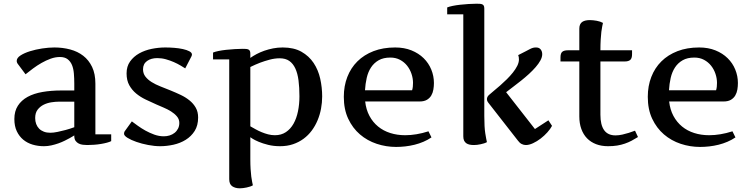

<svg xmlns="http://www.w3.org/2000/svg" viewBox="-20 -770 4038 1031"><path d="M378.9 -43Q378.9 -43 372.3 -38.8Q365.7 -34.7 354.2 -28.3Q342.8 -22 327.4 -14.4Q312 -6.8 293.7 -0.2Q275.4 6.3 255.6 10.7Q235.8 15.1 215.8 15.1Q184.1 15.1 155.3 6.6Q126.5 -2 104.7 -20Q83 -38.1 70.1 -65.4Q57.1 -92.8 57.1 -130.9Q57.1 -172.9 75.9 -202.1Q94.7 -231.4 128.2 -249.8Q161.6 -268.1 208 -276.1Q254.4 -284.2 310.1 -284.2H378.9V-320.8Q378.9 -349.1 376.7 -375.2Q374.5 -401.4 366.5 -420.9Q358.4 -440.4 343 -452.1Q327.6 -463.9 301.8 -463.9Q276.9 -463.9 252 -454.8Q227.1 -445.8 203.1 -432.1Q179.2 -418.5 157.2 -402.1Q135.3 -385.7 117.2 -371.1L77.1 -424.8Q69.8 -433.6 69.8 -442.9Q69.8 -459 90.1 -472.2Q110.4 -485.4 140.9 -494.9Q171.4 -504.4 206.5 -509.8Q241.7 -515.1 272 -515.1Q316.9 -515.1 356.9 -504.4Q397 -493.7 427 -470.5Q457 -447.3 474.6 -410.4Q492.2 -373.5 492.2 -320.8V-48.8H577.1V-12.2Q568.8 -7.8 554.4 -3.9Q540 0 522.5 2.9Q504.9 5.9 485.6 7.3Q466.3 8.8 448.7 8.8Q437 8.8 424.8 7.3Q412.6 5.9 402.6 0.7Q392.6 -4.4 386 -13.4Q379.4 -22.5 378.9 -38.1ZM250 -57.1Q267.1 -57.1 289.3 -61.8Q311.5 -66.4 331.5 -71.8Q355 -78.1 378.9 -86.9V-224.1H296.9Q278.3 -224.1 256.1 -220.7Q233.9 -217.3 214.6 -207.8Q195.3 -198.2 182.1 -181.2Q168.9 -164.1 168.9 -136.2Q168.9 -118.7 174.3 -104.2Q179.7 -89.8 189.9 -79.3Q200.2 -68.8 215.3 -63Q230.5 -57.1 250 -57.1Z M688 -118.2Q701.2 -108.4 720 -94.7Q738.8 -81.1 761.2 -68.6Q783.7 -56.2 808.8 -47.1Q834 -38.1 859.9 -38.1Q876 -38.1 890.9 -42.7Q905.8 -47.4 917.5 -56.6Q929.2 -65.9 936 -79.3Q942.9 -92.8 942.9 -109.9Q942.9 -129.9 929.9 -145Q917 -160.2 898.2 -171.9Q879.4 -183.6 857.9 -192.6Q836.4 -201.7 819.8 -209Q791 -221.7 762.5 -235.4Q733.9 -249 711.2 -267.8Q688.5 -286.6 674.1 -312.5Q659.7 -338.4 659.7 -376Q659.7 -413.6 678.5 -439.9Q697.3 -466.3 727.3 -483.2Q757.3 -500 794.4 -507.6Q831.5 -515.1 867.7 -515.1Q890.1 -515.1 915.3 -513.2Q940.4 -511.2 961.7 -506.6Q982.9 -502 996.8 -494.6Q1010.7 -487.3 1010.7 -477.1Q1010.7 -473.1 1007.8 -466.8L974.6 -402.8Q965.3 -408.7 949.5 -418.2Q933.6 -427.7 913.6 -436.5Q893.6 -445.3 870.8 -451.7Q848.1 -458 824.7 -458Q791 -458 769.5 -442.4Q748 -426.8 748 -397.9Q748 -375.5 760.7 -358.9Q773.4 -342.3 794.2 -329.3Q814.9 -316.4 841.6 -305.9Q868.2 -295.4 896 -284.2Q923.8 -272.9 950.4 -260.3Q977.1 -247.6 997.8 -230.7Q1018.6 -213.9 1031.2 -191.7Q1043.9 -169.4 1043.9 -139.2Q1043.9 -96.2 1025.4 -66.9Q1006.8 -37.6 977.3 -19.3Q947.8 -1 911.4 7.1Q875 15.1 839.8 15.1Q809.6 15.1 775.4 8.5Q741.2 2 712.4 -8.1Q683.6 -18.1 664.8 -29.8Q646 -41.5 646 -51.8Q646 -58.1 648.9 -64L688 -118.2Z M1324.2 -91.8Q1337.9 -84 1353.3 -75.4Q1368.7 -66.9 1385.3 -60.1Q1401.9 -53.2 1419.7 -48.6Q1437.5 -43.9 1456.1 -43.9Q1490.2 -43.9 1515.1 -60.5Q1540 -77.1 1556.2 -105.7Q1572.3 -134.3 1580.1 -172.4Q1587.9 -210.4 1587.9 -252.9Q1587.9 -300.3 1583 -338.1Q1578.1 -376 1565.9 -402.3Q1553.7 -428.7 1533.4 -442.9Q1513.2 -457 1481.9 -457Q1455.6 -457 1428.2 -449.7Q1400.9 -442.4 1377.4 -433.6Q1350.6 -423.3 1324.2 -410.2ZM1337.9 225.1Q1331.1 229 1322.5 231.9Q1314 234.9 1304.4 236.8Q1294.9 238.8 1285.4 240Q1275.9 241.2 1268.1 241.2Q1243.2 241.2 1227.1 230.2Q1210.9 219.2 1210.9 191.9V-451.2H1124V-487.8Q1134.3 -492.2 1152.8 -496.1Q1171.4 -500 1193.8 -502.4Q1216.3 -504.9 1239.7 -506.3Q1263.2 -507.8 1282.2 -507.8Q1292.5 -507.8 1300.3 -507.3Q1308.1 -506.8 1313.5 -504.4Q1318.8 -502 1321.5 -496.8Q1324.2 -491.7 1324.2 -481.9V-459Q1338.4 -469.2 1357.7 -479.5Q1377 -489.7 1399.4 -497.6Q1421.9 -505.4 1446.8 -510.3Q1471.7 -515.1 1498 -515.1Q1558.1 -515.1 1598.6 -492.2Q1639.2 -469.2 1664.1 -431.9Q1689 -394.5 1699.5 -347.4Q1710 -300.3 1710 -252Q1710 -219.2 1703.9 -186.5Q1697.8 -153.8 1685.3 -124Q1672.9 -94.2 1654.1 -68.8Q1635.3 -43.5 1610.1 -24.9Q1585 -6.3 1553.5 4.4Q1522 15.1 1483.9 15.1Q1449.2 15.1 1419.9 7.8Q1390.6 0.5 1369.4 -8.5Q1348.1 -17.6 1336.2 -25.1Q1324.2 -32.7 1324.2 -33.2V85Q1324.2 115.2 1325.7 138.2Q1327.1 161.1 1329.3 178.2Q1331.5 195.3 1334 206.8Q1336.4 218.3 1337.9 225.1Z M2192.9 -285.2Q2195.8 -294.9 2196.8 -304.7Q2197.8 -314.5 2197.8 -325.2Q2197.8 -349.1 2189.7 -373.3Q2181.6 -397.5 2166.3 -417Q2150.9 -436.5 2128.2 -448.7Q2105.5 -460.9 2076.2 -460.9Q2038.6 -460.9 2013.4 -446.5Q1988.3 -432.1 1972.4 -408Q1956.5 -383.8 1949.2 -351.8Q1941.9 -319.8 1939.9 -285.2ZM1826.2 -250Q1826.2 -308.1 1845 -356.7Q1863.8 -405.3 1899.2 -440.4Q1934.6 -475.6 1985.8 -495.4Q2037.1 -515.1 2102.1 -515.1Q2150.9 -515.1 2189.5 -499.5Q2228 -483.9 2254.9 -457.5Q2281.7 -431.2 2295.9 -396.5Q2310.1 -361.8 2310.1 -324.2Q2310.1 -306.6 2307.1 -289.1Q2304.2 -271.5 2295.9 -257.3Q2287.6 -243.2 2272.5 -234.1Q2257.3 -225.1 2232.9 -225.1H1940.9Q1945.8 -181.2 1963.9 -147.5Q1981.9 -113.8 2010.3 -90.6Q2038.6 -67.4 2075.7 -55.7Q2112.8 -43.9 2155.8 -43.9Q2185.1 -43.9 2216.3 -49.1Q2247.6 -54.2 2280.8 -64.9L2296.9 -32.2Q2276.9 -18.6 2253.9 -8.8Q2231 1 2206.5 7.1Q2182.1 13.2 2156.7 16.1Q2131.3 19 2106.9 19Q2053.2 19 2002.7 2.2Q1952.1 -14.6 1912.8 -48.3Q1873.5 -82 1849.9 -132.3Q1826.2 -182.6 1826.2 -250Z M2381.3 -692.9V-730Q2391.6 -734.4 2410.4 -738.3Q2429.2 -742.2 2451.2 -744.6Q2473.1 -747.1 2496.3 -748.5Q2519.5 -750 2538.6 -750Q2548.8 -750 2556.6 -749.5Q2564.5 -749 2569.8 -746.6Q2575.2 -744.1 2577.9 -739Q2580.6 -733.9 2580.6 -724.1V-147Q2580.6 -86.9 2585.9 -53.7Q2591.3 -20.5 2594.7 -6.8Q2587.9 -2.9 2579.1 -0.2Q2570.3 2.4 2560.8 4.6Q2551.3 6.8 2541.7 7.8Q2532.2 8.8 2524.4 8.8Q2512.2 8.8 2501.7 6.6Q2491.2 4.4 2483.6 -1Q2476.1 -6.3 2471.9 -15.4Q2467.8 -24.4 2467.8 -38.1V-692.9ZM2891.6 -479Q2891.6 -463.4 2882.1 -445.8Q2872.6 -428.2 2856.7 -409.9Q2840.8 -391.6 2820.6 -373Q2800.3 -354.5 2778.6 -337.2Q2756.8 -319.8 2735.8 -304Q2714.8 -288.1 2697.8 -274.9L2852.5 -77.1L2924.8 -124L2944.3 -94.2Q2935.5 -77.6 2919.2 -59.3Q2902.8 -41 2883.1 -25.9Q2863.3 -10.7 2842.3 -1Q2821.3 8.8 2803.7 8.8Q2792.5 8.8 2781.5 3.4Q2770.5 -2 2761.7 -14.2L2601.6 -219.2Q2599.6 -221.7 2598.1 -224.6Q2594.7 -230.5 2594.7 -237.8Q2594.7 -243.2 2597.2 -248.8Q2599.6 -254.4 2605.5 -259.8Q2615.7 -269 2631.8 -282.2Q2647.9 -295.4 2665.8 -311Q2683.6 -326.7 2701.7 -344.5Q2719.7 -362.3 2734.1 -380.4Q2748.5 -398.4 2757.6 -416.5Q2766.6 -434.6 2766.6 -451.2Q2766.6 -464.4 2762.7 -474.1Q2787.6 -486.3 2802.5 -494.4Q2817.4 -502.4 2826.7 -507.1Q2835.9 -511.7 2842.8 -513.4Q2849.6 -515.1 2858.4 -515.1Q2875 -515.1 2883.3 -504.6Q2891.6 -494.1 2891.6 -479Z M3374 -500V-479Q3374 -457 3364.5 -448.5Q3355 -439.9 3334 -439.9H3204.1V-153.8Q3204.1 -99.1 3224.1 -71Q3244.1 -43 3285.2 -43Q3303.2 -43 3322.3 -47.4Q3341.3 -51.8 3356.4 -56.6Q3371.6 -61.5 3381.1 -65.2Q3390.6 -68.8 3390.1 -67.9L3405.8 -34.2Q3388.7 -23.4 3371.6 -14.4Q3354.5 -5.4 3335.4 1.2Q3316.4 7.8 3294.4 11.5Q3272.5 15.1 3245.1 15.1Q3209.5 15.1 3180.9 4.2Q3152.3 -6.8 3132.3 -27.3Q3112.3 -47.9 3101.6 -77.6Q3090.8 -107.4 3090.8 -145V-439.9H2989.7V-461.9Q2989.7 -483.9 2999.3 -491.9Q3008.8 -500 3029.8 -500H3090.8V-616.2Q3090.8 -629.4 3095 -638.4Q3099.1 -647.5 3106.9 -652.6Q3114.7 -657.7 3125 -659.9Q3135.3 -662.1 3147.9 -662.1Q3155.8 -662.1 3165.3 -661.1Q3174.8 -660.2 3184.3 -658.4Q3193.8 -656.7 3202.4 -653.8Q3210.9 -650.9 3217.8 -647Q3216.3 -640.1 3213.9 -628.7Q3211.4 -617.2 3209.2 -599.6Q3207 -582 3205.6 -557.4Q3204.1 -532.7 3204.1 -500Z M3825.2 -285.2Q3828.1 -294.9 3829.1 -304.7Q3830.1 -314.5 3830.1 -325.2Q3830.1 -349.1 3822 -373.3Q3814 -397.5 3798.6 -417Q3783.2 -436.5 3760.5 -448.7Q3737.8 -460.9 3708.5 -460.9Q3670.9 -460.9 3645.8 -446.5Q3620.6 -432.1 3604.7 -408Q3588.9 -383.8 3581.5 -351.8Q3574.2 -319.8 3572.3 -285.2ZM3458.5 -250Q3458.5 -308.1 3477.3 -356.7Q3496.1 -405.3 3531.5 -440.4Q3566.9 -475.6 3618.2 -495.4Q3669.4 -515.1 3734.4 -515.1Q3783.2 -515.1 3821.8 -499.5Q3860.4 -483.9 3887.2 -457.5Q3914.1 -431.2 3928.2 -396.5Q3942.4 -361.8 3942.4 -324.2Q3942.4 -306.6 3939.5 -289.1Q3936.5 -271.5 3928.2 -257.3Q3919.9 -243.2 3904.8 -234.1Q3889.6 -225.1 3865.2 -225.1H3573.2Q3578.1 -181.2 3596.2 -147.5Q3614.3 -113.8 3642.6 -90.6Q3670.9 -67.4 3708 -55.7Q3745.1 -43.9 3788.1 -43.9Q3817.4 -43.9 3848.6 -49.1Q3879.9 -54.2 3913.1 -64.9L3929.2 -32.2Q3909.2 -18.6 3886.2 -8.8Q3863.3 1 3838.9 7.1Q3814.5 13.2 3789.1 16.1Q3763.7 19 3739.3 19Q3685.5 19 3635 2.2Q3584.5 -14.6 3545.2 -48.3Q3505.9 -82 3482.2 -132.3Q3458.5 -182.6 3458.5 -250Z"/></svg>

Font: Artifika
Style: Medium
Weight: 500
Designer: Yulya Zhdanova | Cyreal.org
Foundry: Yulya Zhdanova | Cyreal
Version: Version 1.000